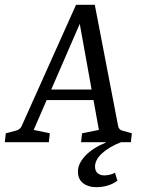

<svg xmlns="http://www.w3.org/2000/svg" viewBox="-32 -591 598 798"><path d="M152 -219H384L395 -175H134ZM459 -67Q460 -60 465 -54.5Q470 -49 477 -48L516 -37L512 0H305L309 -37L379 -51L291 -539H320L108 -51L175 -37L171 0H-12L-8 -37L34 -48Q51 -52 58 -67L284 -571H362ZM368 187Q335 187 313.5 170.5Q292 154 292 122Q292 89 322.5 56.5Q353 24 407 2V-8H471V0Q422 19 392.5 46Q363 73 363 101Q363 120 374 129Q385 138 401 138Q411 138 423 135.5Q435 133 446 127L456 160Q439 173 416 180Q393 187 368 187Z"/></svg>

Font: Rasa
Style: Italic
Weight: 400
Italic angle: -7.10001°
Designer: Anna Giedrys (Yrsa+Rasa design), David Brezina (Yrsa art-direction, Rasa art-direction, design)
Foundry: Rosetta Type Foundry
Version: Version 2.004